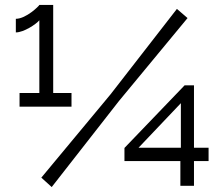

<svg xmlns="http://www.w3.org/2000/svg" viewBox="-20 -751 898 776"><path d="M764 0V-100H823V-154H764V-406H726L483 -153V-100H709V0ZM711 -334V-154H540ZM195 -375V-731H139C139 -728 86 -675 44 -675V-620C76 -620 126 -653 139 -669V-375H59V-320H269V-375ZM189 5 461 -343 738 -678 695 -715 427 -370 147 -33Z"/></svg>

Font: Raleway Med
Style: Regular
Weight: 500
Designer: Matt McInerney, Pablo Impallari, Rodrigo Fuenzalida
Foundry: Matt McInerney, Pablo Impallari, Rodrigo Fuenzalida
Version: Version 3.00 July 28, 2015